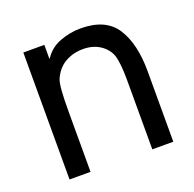

<svg xmlns="http://www.w3.org/2000/svg" viewBox="-100 -635 748 739"><g transform="rotate(-20 274.0 -266.0)"><path d="M64 0V-520H150V-464H152Q176 -501 218 -516.5Q260 -532 302 -532Q405 -532 447 -466.5Q489 -401 489 -289V0H403V-283Q403 -355 392 -388Q380 -418 351.5 -436Q323 -454 284 -454Q243 -454 210 -435Q177 -416 160 -376Q155 -363 152.5 -332.5Q150 -302 150 -246V0Z"/></g></svg>

Font: Liter
Style: Regular
Weight: 400
Designer: Anton Skugarov
Foundry: skugi
Version: Version 1.004; ttfautohint (v1.8.4.7-5d5b)